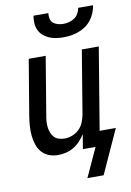

<svg xmlns="http://www.w3.org/2000/svg" viewBox="-97 -800 694 1015"><g transform="rotate(-10 250.0 -292.5)"><path d="M293 -600Q273 -600 253.5 -603Q234 -606 216.5 -613.5Q199 -621 185 -633.5Q171 -646 163 -663Q155 -680 154 -700Q153 -720 156 -740H236Q234 -725 237 -710.5Q240 -696 250.5 -687Q261 -678 275.5 -674Q290 -670 305 -670Q320 -670 335.5 -674Q351 -678 364.5 -687Q378 -696 386 -710.5Q394 -725 396 -740H476Q473 -720 465 -700Q457 -680 444 -663Q431 -646 413 -633.5Q395 -621 374.5 -613.5Q354 -606 333.5 -603Q313 -600 293 -600ZM375 155H288L359 0H291L304 -78Q292 -59 276 -42Q260 -25 240.5 -13.5Q221 -2 199.5 3Q178 8 157 8Q131 8 108 -1Q85 -10 69.5 -28Q54 -46 46.5 -69.5Q39 -93 36.5 -118Q34 -143 36 -169Q38 -195 42 -221L92 -520H183L131 -207Q128 -192 127 -176Q126 -160 128 -145Q130 -130 135.5 -116Q141 -102 151 -91.5Q161 -81 176 -76.5Q191 -72 207 -72Q227 -72 248 -80Q269 -88 285 -104Q301 -120 309 -140.5Q317 -161 321 -182L377 -520H468L395 -80H482Z"/></g></svg>

Font: Iosevka SS18 Medium
Style: Italic
Weight: 500
Italic angle: -9°
Monospace: yes
Designer: Belleve Invis
Foundry: Belleve Invis
Version: Version 25.1.1; ttfautohint (v1.8.4)